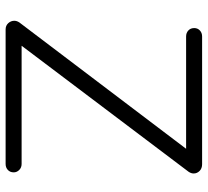

<svg xmlns="http://www.w3.org/2000/svg" viewBox="-48 -692 740 684"><g transform="rotate(90 322.0 -350.0)"><path d="M594 -29Q594 -16 585.5 -8Q577 0 564 0H85Q71 0 62.5 -9.5Q54 -19 54 -31Q54 -40 60 -49L510 -643H110Q97 -643 88.5 -651Q80 -659 80 -672Q80 -684 88.5 -692Q97 -700 110 -700H565Q580 -700 589 -691Q598 -682 598 -670Q598 -661 592 -652L143 -57H564Q577 -57 585.5 -48.5Q594 -40 594 -29Z"/></g></svg>

Font: Quicksand
Style: Regular
Weight: 400
Designer: Andrew Paglinawan
Foundry: Andrew Paglinawan
Version: Version 3.000